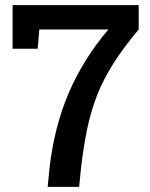

<svg xmlns="http://www.w3.org/2000/svg" viewBox="-20 -731 585 751"><path d="M166.5 0 173.8 -74.2Q192.4 -235.8 248.8 -367.4Q305.2 -499 403.8 -615.7H133.8L127.4 -540.5H29.3V-710.9H522.5V-615.7Q462.4 -544.4 422.9 -481.7Q383.3 -418.9 359.1 -356.7Q335 -294.4 320.8 -225.6Q306.6 -156.7 296.9 -74.2L289.6 0Z"/></svg>

Font: Roboto Slab Medium
Style: Regular
Weight: 500
Designer: Google
Version: Version 2.001; ttfautohint (v1.8.3)